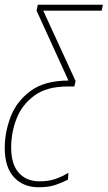

<svg xmlns="http://www.w3.org/2000/svg" viewBox="-45 -548 453 808"><path d="M241 208 243 179Q217 195 188.5 205Q160 215 121 215Q66 215 34 179Q2 143 2 73Q2 9 25 -49.5Q48 -108 100 -146Q152 -184 239 -184H268L273 -207L137 -503H383L388 -528H114L109 -503L243 -209Q143 -209 84 -165.5Q25 -122 0 -57Q-25 8 -25 75Q-25 156 14 198Q53 240 117 240Q160 240 189 230Q218 220 241 208Z"/></svg>

Font: Noto Sans Display SemiCondensed Thin
Style: Italic
Weight: 250
Width: 4
Designer: Monotype Design team
Foundry: Monotype Imaging Inc.
Version: 1.000